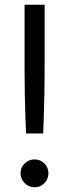

<svg xmlns="http://www.w3.org/2000/svg" viewBox="-20 -783 293 813"><path d="M90 -218Q90 -236 88 -272Q84 -388 84 -485V-763H169V-485Q169 -388 165 -272Q163 -236 163 -218ZM67 -50Q67 -74 84.5 -91Q102 -108 127 -108Q150 -108 167.5 -91Q185 -74 185 -50Q185 -25 168 -7.5Q151 10 127 10Q102 10 84.5 -7.5Q67 -25 67 -50Z"/></svg>

Font: Open Sauce One
Style: Regular
Weight: 400
Designer: Alfredo Marco Pradil
Foundry: Creative Sauce Fz LLC
Version: Version 1.477